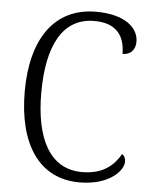

<svg xmlns="http://www.w3.org/2000/svg" viewBox="-53 -768 646 822"><g transform="rotate(5 270.5 -357.0)"><path d="M319 10C446 10 506 -56 506 -95C506 -110 500 -121 491 -127C462 -77 417 -35 326 -35C186 -35 123 -164 123 -358C123 -558 185 -684 323 -684C423 -684 455 -626 455 -554C488 -554 510 -575 510 -611C510 -671 451 -724 327 -724C146 -724 52 -581 52 -358C52 -135 143 10 319 10Z"/></g></svg>

Font: Noto Serif Devanagari SemiCondensed Light
Style: Regular
Weight: 300
Width: 4
Designer: Universal Thirst, Indian Type Foundry and the Monotype Design Team
Foundry: Monotype Imaging Inc.
Version: Version 2.004